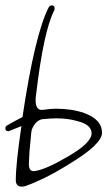

<svg xmlns="http://www.w3.org/2000/svg" viewBox="-27 -694 403 717"><path d="M55 3Q32 3 32 -21Q32 -82 53 -223L5 -204Q-7 -204 -7 -215Q-7 -222 0 -226Q15 -235 29.5 -242.5Q44 -250 57 -257Q80 -412 104.5 -514Q129 -616 154 -665Q159 -674 166 -674Q177 -674 177 -662Q177 -660 176.5 -658Q176 -656 175 -654Q136 -578 108 -343Q107 -336 106.5 -330.5Q106 -325 106 -320Q106 -279 135 -284Q148 -286 159.5 -287Q171 -288 181 -288Q242 -288 287 -272Q354 -248 354 -198Q354 -155 229 -80Q179 -49 139 -29.5Q99 -10 70 0Q63 3 55 3ZM102 -55Q144 -61 224 -108Q315 -160 315 -196Q315 -229 261 -242Q227 -252 185 -252Q178 -252 164.5 -251.5Q151 -251 131 -249Q115 -246 103.5 -231Q92 -216 90 -201Q89 -188 87 -169.5Q85 -151 83 -127L81 -87Q79 -52 102 -55Z"/></svg>

Font: Square Peg
Style: Regular
Weight: 400
Designer: Robert E. Leuschke
Foundry: Robert E. Leuschke
Version: Version 1.010; ttfautohint (v1.8.4.7-5d5b)